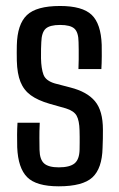

<svg xmlns="http://www.w3.org/2000/svg" viewBox="-20 -628 407 655"><path d="M180.3 7.6Q103.7 7.6 72.7 -23.6Q41.6 -54.7 38.7 -125.5Q38.2 -147.9 38.3 -168.3Q38.4 -188.7 39.7 -209.2H115.6Q114.1 -179.1 114.4 -156.5Q114.7 -134 114.8 -117.2Q115.5 -83.5 130.7 -70.3Q145.8 -57.1 180.3 -57.1Q217.5 -57.1 234.1 -70.4Q250.7 -83.7 251.5 -117.8Q251.9 -132.3 251.8 -142.1Q251.8 -151.8 251.8 -161.1Q251.8 -170.4 251.4 -182.8Q250.6 -216.5 241.5 -233.1Q232.5 -249.6 204.9 -258.2L149.1 -274Q108.9 -285.7 85 -303.1Q61.2 -320.4 49.9 -348.5Q38.6 -376.5 37.4 -420.5Q37.1 -437.5 37.1 -448.9Q37.1 -460.3 37.4 -473.5Q39 -545.1 71.6 -576.3Q104.1 -607.6 184.9 -607.6Q261 -607.6 292.8 -577.3Q324.5 -546.9 327 -474.9Q327.3 -463.8 327.2 -436.8Q327 -409.8 325.8 -392.4H247.6Q248.5 -408 248.5 -425.3Q248.6 -442.5 248.5 -458.1Q248.5 -473.7 248 -484.4Q247.7 -517.5 234 -530.2Q220.3 -542.9 184.9 -542.9Q149.9 -542.9 135.9 -530.2Q121.9 -517.5 120.9 -484Q120.5 -474.7 120 -460.8Q119.5 -446.8 119.9 -428.7Q120.7 -393.8 128.4 -373.1Q136.2 -352.4 167.3 -343.3L220.2 -329.5Q277.2 -315 304.1 -282.6Q331.1 -250.3 331.1 -185.6Q331.1 -168.4 330.9 -155Q330.7 -141.6 329.9 -123.5Q328.3 -53.5 295.3 -22.9Q262.3 7.6 180.3 7.6Z"/></svg>

Font: Big Shoulders Thin
Style: Regular
Weight: 100
Version: Version 2.002